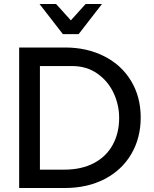

<svg xmlns="http://www.w3.org/2000/svg" viewBox="-20 -942 774 962"><path d="M76 0H304Q418 0 504.5 -45Q591 -90 638 -170.5Q685 -251 685 -353Q685 -457 636.5 -537Q588 -617 501.5 -660.5Q415 -704 306 -704H76ZM180 -611H342Q414 -611 467.5 -573.5Q521 -536 549 -476.5Q577 -417 577 -351Q577 -275 544.5 -216Q512 -157 450 -124.5Q388 -92 302 -92H180ZM409 -922 335 -840 261 -922H178L295 -771H374L491 -922Z"/></svg>

Font: Geom
Style: Regular
Weight: 400
Version: Version 1.102